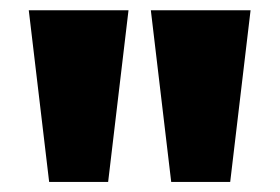

<svg xmlns="http://www.w3.org/2000/svg" viewBox="-20 -770 546 375"><path d="M314.4 -414.6 274.6 -750H469.4L429.6 -414.6ZM76 -414.6 36.2 -750H231L191.2 -414.6Z"/></svg>

Font: Unbounded
Style: Regular
Weight: 400
Designer: Luke Prowse, Jean-Baptiste Morizot, Fátima Lázaro, Florian Runge
Foundry: NaN
Version: Version 1.701;gftools[0.9.28.dev5+ged2979d]